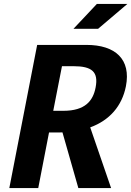

<svg xmlns="http://www.w3.org/2000/svg" viewBox="-20 -959 670 979"><path d="M175 0 230 -283.5H279L298.5 -284L379.5 0H546.5L440 -309.5C538.5 -345.5 602 -418 622 -519C649 -656.5 568.5 -730 421 -730H169.5L27.5 0ZM303 -394H251.5L296 -621.5H354.5C448.5 -621.5 483 -593 467.5 -513C454.5 -445 414.5 -394 303 -394ZM354.5 -812 474 -939H629.5L480 -812Z"/></svg>

Font: Monaspace Neon
Style: Bold Italic
Weight: 700
Italic angle: -11°
Designer: Riley Cran & the Lettermatic Team
Foundry: Lettermatic
Version: Version 1.200 (Monaspace Neon)